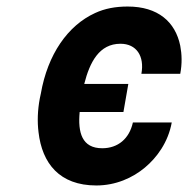

<svg xmlns="http://www.w3.org/2000/svg" viewBox="-20 -558 576 588"><path d="M224 -215H358L373 -301H238C255 -368 284 -424 349 -424C398 -424 423 -386 413 -332H532C538 -363 537 -392 532 -418C517 -491 464 -538 371 -538C334 -538 301 -532 271 -518C188 -480 126 -392 105 -271L102 -257C95 -220 94 -185 98 -153C109 -58 162 10 275 10C334 10 386 -13 424 -45C460 -75 495 -122 506 -183H387C376 -133 341 -104 293 -104C231 -104 218 -152 224 -215Z"/></svg>

Font: Asimov
Style: NarIt
Weight: 500
Designer: Google
Version: Version 2.000980; 2014